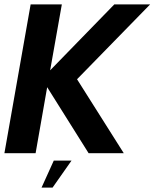

<svg xmlns="http://www.w3.org/2000/svg" viewBox="-31 -695 701 871"><path d="M-11 0H130.5L183 -299.5L371 0H530.5L318.5 -335.5L650 -675H487.5L196.5 -376L249.5 -675H108ZM157.5 156H207.5L293.5 33.5H213Z"/></svg>

Font: Anybody UltraCondensed Thin SemiBold
Style: Italic
Weight: 600
Italic angle: -10°
Version: Version 1.111